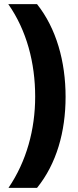

<svg xmlns="http://www.w3.org/2000/svg" viewBox="-20 -750 376 928"><path d="M297 -282C297 -453 252 -613 159 -730H20C109 -603 150 -446 150 -283C150 -124 108 30 21 158H159C253 42 297 -113 297 -282Z"/></svg>

Font: Noto Sans Lao Looped UI SmCd ExBd
Style: Regular
Weight: 800
Width: 4
Designer: Mark Frömberg, Ben Mitchell
Foundry: The Fontpad Ltd
Version: Version 1.001